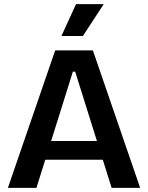

<svg xmlns="http://www.w3.org/2000/svg" viewBox="-20 -902 711 922"><path d="M18 0 245 -660H426L653 0H516L341 -558H330L155 0ZM138 -135V-225H550V-135ZM378 -729H275L345 -882H478Z"/></svg>

Font: Bricolage Grotesque 36pt SemiBold
Style: Regular
Weight: 600
Designer: Mathieu Triay
Foundry: Atelier Triay
Version: Version 1.001;gftools[0.9.33.dev8+g029e19f]